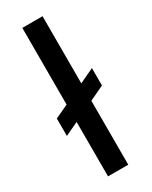

<svg xmlns="http://www.w3.org/2000/svg" viewBox="-193 -778 649 822"><g transform="rotate(-30 131.5 -367.0)"><path d="M251 -350 179 -316V0H79V-269L13 -238V-324L79 -355V-734H179V-402L251 -436Z"/></g></svg>

Font: Niramit Medium
Style: Regular
Weight: 500
Designer: Katatrad Aksorn Co.,Ltd.
Foundry: Cadson Demak Co.,Ltd.
Version: Version 1.000; ttfautohint (v1.6)